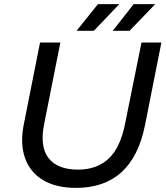

<svg xmlns="http://www.w3.org/2000/svg" viewBox="-20 -907 808 935"><path d="M350 8Q254 8 190.5 -29.5Q127 -67 102 -137Q77 -207 96 -302L175 -700H274L195 -303Q173 -193 216.5 -137Q260 -81 360 -81Q452 -81 509 -134.5Q566 -188 589 -304L669 -700H766L686 -297Q625 8 350 8ZM353 -757 457 -887H561L437 -757ZM529 -757 631 -887H736L611 -757Z"/></svg>

Font: Montserrat Medium
Style: Italic
Weight: 500
Italic angle: -11.3°
Designer: Julieta Ulanovsky
Foundry: Julieta Ulanovsky
Version: Version 9.000; ttfautohint (v1.8.4.7-5d5b)